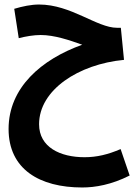

<svg xmlns="http://www.w3.org/2000/svg" viewBox="-20 -559 618 850"><path d="M344 271C401 271 473 259 554 218L514 101C458 125 409 137 354 137C247 137 153 93 153 -9C153 -161 328 -275 529 -294L515 -436H498C409 -436 295 -539 153 -539C118 -539 80 -531 43 -520L63 -390C94 -398 130 -404 160 -404C221 -404 288 -381 344 -361C163 -296 18 -171 18 12C18 190 155 271 344 271Z"/></svg>

Font: Noto Sans Arabic UI XCn
Style: Bold
Weight: 700
Width: 2
Designer: Monotype Design Team, Nadine Chahine and Nizar Qandah
Foundry: Monotype Imaging Inc.
Version: Version 2.010